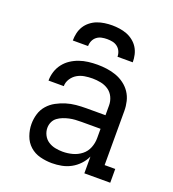

<svg xmlns="http://www.w3.org/2000/svg" viewBox="-137 -855 874 969"><g transform="rotate(20 300.0 -371.0)"><path d="M251 8Q219 8 187.5 0Q156 -8 132.5 -29Q109 -50 98 -81Q87 -112 87 -143Q87 -171 95 -197.5Q103 -224 121 -244.5Q139 -265 163 -278Q187 -291 213 -299Q239 -307 266 -309.5Q293 -312 321 -312H423V-365Q423 -388 413 -409Q403 -430 384.5 -442.5Q366 -455 343.5 -459.5Q321 -464 299 -464Q277 -464 256 -460.5Q235 -457 217 -446.5Q199 -436 187 -417.5Q175 -399 175 -378Q175 -378 175 -378Q175 -378 175 -378H93Q93 -378 93 -378.5Q93 -379 93 -379Q93 -403 100.5 -426.5Q108 -450 123 -469.5Q138 -489 158.5 -502.5Q179 -516 202 -524Q225 -532 249.5 -535Q274 -538 299 -538Q324 -538 349.5 -534.5Q375 -531 399 -522.5Q423 -514 444 -498.5Q465 -483 479 -462Q493 -441 499 -416Q505 -391 505 -365V-74H562V0H423V-90Q412 -66 393.5 -46.5Q375 -27 352 -14.5Q329 -2 303 3Q277 8 251 8ZM282 -65Q309 -65 335 -72Q361 -79 382 -95.5Q403 -112 413 -137Q423 -162 423 -189V-239H321Q304 -239 288 -238Q272 -237 256 -233.5Q240 -230 224.5 -224Q209 -218 196 -208.5Q183 -199 176 -184Q169 -169 169 -152Q169 -132 178.5 -113.5Q188 -95 205 -84Q222 -73 242 -69Q262 -65 282 -65ZM139 -610Q139 -630 143.5 -650Q148 -670 158.5 -687Q169 -704 185.5 -717Q202 -730 220.5 -737Q239 -744 259.5 -747Q280 -750 300 -750Q320 -750 340.5 -747Q361 -744 379.5 -737Q398 -730 414.5 -717Q431 -704 441.5 -687Q452 -670 456.5 -650Q461 -630 461 -610H379Q379 -625 373 -638.5Q367 -652 355.5 -661Q344 -670 329.5 -673Q315 -676 300 -676Q285 -676 270.5 -673Q256 -670 244.5 -661Q233 -652 227 -638.5Q221 -625 221 -610Z"/></g></svg>

Font: Iosevka Curly Slab Extended
Style: Regular
Weight: 400
Width: 7
Monospace: yes
Designer: Belleve Invis
Foundry: Belleve Invis
Version: Version 11.1.0; ttfautohint (v1.8.3)